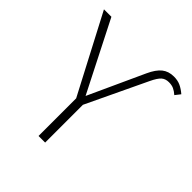

<svg xmlns="http://www.w3.org/2000/svg" viewBox="-187 -831 967 967"><g transform="rotate(45 297.0 -347.0)"><path d="M234 -268 16 -684H69L259 -310L395 -607Q416 -653 441.5 -673.5Q467 -694 505 -694Q532 -694 552.5 -684.5Q573 -675 594 -657L572 -629Q556 -643 541.5 -649.5Q527 -656 507 -656Q483 -656 467.5 -642.5Q452 -629 434 -591L281 -269V0H234Z"/></g></svg>

Font: FiraGO ExtraLight
Style: Regular
Weight: 200
Designer: bBox Type
Foundry: bBox Type GmbH
Version: Version 1.001